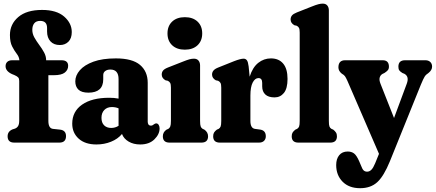

<svg xmlns="http://www.w3.org/2000/svg" viewBox="-20 -768 2347 1034"><path d="M240.5 -117Q240.5 -77 265 -74L302.5 -70Q335.5 -66.5 335.5 -35Q335.5 0 299.5 0H57Q21 0 21 -34Q21 -60.5 48 -71.5L59.5 -75Q71 -79 77.2 -88.8Q83.5 -98.5 83.5 -118.5V-332Q83.5 -344.5 78.2 -350.8Q73 -357 57 -364L44.5 -369Q10 -385 10 -411.5Q10 -426 19.2 -434.8Q28.5 -443.5 45.5 -443.5H84.5Q83 -462 70.2 -478.2Q57.5 -494.5 45.5 -517.8Q33.5 -541 33.5 -579.5Q33.5 -637.5 78.2 -676Q123 -714.5 206.5 -714.5Q284.5 -714.5 325.5 -678.8Q366.5 -643 366.5 -595.5Q366.5 -561.5 348.5 -543.5Q330.5 -525.5 302.5 -525.5Q270 -525.5 251.8 -545.2Q233.5 -565 233.5 -598.5V-617Q233.5 -655.5 196.5 -655.5Q175 -655.5 164.5 -642.5Q154 -629.5 154 -607Q154 -586 165.2 -566Q176.5 -546 191.2 -526.2Q206 -506.5 217.2 -486Q228.5 -465.5 228.5 -443.5H311Q347 -443.5 347 -413.5Q347 -391.5 329 -377.2Q311 -363 270 -363H240.5Z M369 -102Q369 -167.5 422 -204.5Q475 -241.5 568 -241.5Q595 -241.5 618.5 -237V-342Q618.5 -393.5 574.5 -393.5Q557.5 -393.5 546.8 -385.5Q536 -377.5 536 -364V-341Q536 -269 456 -269Q419.5 -269 402.5 -285.2Q385.5 -301.5 385.5 -330Q385.5 -361.5 410 -389.8Q434.5 -418 483 -435.8Q531.5 -453.5 604 -453.5Q692.5 -453.5 734 -418.5Q775.5 -383.5 775.5 -322V-112.5Q775.5 -104.5 779.2 -98Q783 -91.5 793 -91.5Q801.5 -91.5 809 -98.5Q815.5 -103.5 821 -103.5Q829.5 -103.5 834.5 -95.5Q839.5 -87.5 839.5 -76.5Q839.5 -45 811.5 -17.5Q783.5 10 735 10Q699 10 672.8 -5.5Q646.5 -21 637 -46.5Q614.5 -19.5 578 -4.8Q541.5 10 499.5 10Q438.5 10 403.8 -21.2Q369 -52.5 369 -102ZM526.5 -133.5Q526.5 -107 540.8 -93Q555 -79 579 -79Q600.5 -79 618.5 -90.5V-184.5Q602 -191.5 582.5 -191.5Q557 -191.5 541.8 -175.8Q526.5 -160 526.5 -133.5Z M975.5 -500.5Q932.5 -500.5 907.2 -524.2Q882 -548 882 -588Q882 -628 907.2 -651.8Q932.5 -675.5 975.5 -675.5Q1018.5 -675.5 1043.8 -651.8Q1069 -628 1069 -588Q1069 -548 1043.8 -524.2Q1018.5 -500.5 975.5 -500.5ZM1057.5 -415.5V-117Q1057.5 -95.5 1060.8 -87Q1064 -78.5 1071.5 -74L1080.5 -70Q1100.5 -56 1100.5 -34Q1100.5 0 1064.5 0H893Q857 0 857 -34Q857 -56.5 877 -70L886.5 -74Q893.5 -78.5 897 -87Q900.5 -95.5 900.5 -117V-296Q900.5 -314 896.5 -321.2Q892.5 -328.5 883.5 -333L871.5 -335.5Q851 -347 851 -366.5Q851 -379 858.2 -388Q865.5 -397 884.5 -404.5L966 -436.5Q988.5 -445.5 1001 -448.8Q1013.5 -452 1024.5 -452Q1040.5 -452 1049 -441.8Q1057.5 -431.5 1057.5 -415.5Z M1319 -410.5 1324.5 -355Q1340.5 -405.5 1370.8 -429.5Q1401 -453.5 1439 -453.5Q1481.5 -453.5 1505 -425.5Q1528.5 -397.5 1528.5 -343Q1528.5 -291.5 1509 -267.5Q1489.5 -243.5 1458.5 -243.5Q1425.5 -243.5 1408.8 -259.2Q1392 -275 1392 -303V-321.5Q1392 -347.5 1372 -347.5Q1353.5 -347.5 1341 -323.8Q1328.5 -300 1328.5 -253V-117Q1328.5 -78 1352.5 -74L1382 -70Q1411.5 -65 1411.5 -34Q1411.5 -19 1402 -9.5Q1392.5 0 1374.5 0H1164Q1128 0 1128 -34Q1128 -46.5 1133 -54.5Q1138 -62.5 1148 -70L1157.5 -74Q1165 -78.5 1168.2 -86.8Q1171.5 -95 1171.5 -117V-296Q1171.5 -314 1167.5 -321.2Q1163.5 -328.5 1154.5 -333L1142.5 -335.5Q1122 -347 1122 -366.5Q1122 -379 1129.8 -388.2Q1137.5 -397.5 1155.5 -404.5L1240.5 -438.5Q1275.5 -452 1292 -452Q1303 -452 1309.5 -443.5Q1316 -435 1319 -410.5Z M1751 -712V-117Q1751 -95 1754.2 -86.8Q1757.5 -78.5 1765 -74L1774.5 -70Q1784 -62.5 1789.2 -54.5Q1794.5 -46.5 1794.5 -34Q1794.5 0 1758.5 0H1587Q1551 0 1551 -34Q1551 -46.5 1556 -54.5Q1561 -62.5 1571 -70L1580 -74Q1587.5 -78.5 1590.8 -86.8Q1594 -95 1594 -117V-592.5Q1594 -610.5 1590.2 -617.8Q1586.5 -625 1577.5 -629.5L1565.5 -632Q1545 -643.5 1545 -663Q1545 -675.5 1552.2 -684.5Q1559.5 -693.5 1578.5 -701L1659.5 -733Q1682 -742 1694.8 -745.2Q1707.5 -748.5 1718 -748.5Q1734.5 -748.5 1742.8 -738.2Q1751 -728 1751 -712Z M2000.5 111 2021 60.5 1851 -332.5Q1843 -350 1838 -357.2Q1833 -364.5 1820.5 -371.5Q1802.5 -386 1802.5 -405Q1802.5 -443.5 1838.5 -443.5H2041Q2074.5 -443.5 2074.5 -409Q2074.5 -396.5 2068.2 -389.5Q2062 -382.5 2050.5 -375L2040 -370Q2028.5 -363.5 2024.8 -350.2Q2021 -337 2029.5 -316L2102 -132.5L2170.5 -317Q2185 -355.5 2158 -370.5L2147 -375Q2135 -382.5 2130.2 -389.2Q2125.5 -396 2125.5 -409Q2125.5 -443.5 2161.5 -443.5H2271Q2287.5 -443.5 2297.2 -434.2Q2307 -425 2307 -409Q2307 -390.5 2287.5 -375Q2274 -366.5 2267 -355.5Q2260 -344.5 2246.5 -312L2080 100Q2047.5 180 2012 212.8Q1976.5 245.5 1919.5 245.5Q1859.5 245.5 1825 210.5Q1790.5 175.5 1790.5 121Q1790.5 87.5 1806.8 67.8Q1823 48 1852.5 48Q1872.5 48 1886.5 58.2Q1900.5 68.5 1915 102L1925 125.5Q1931.5 143.5 1938.8 150Q1946 156.5 1957 156.5Q1970 156.5 1980.2 146Q1990.5 135.5 2000.5 111Z"/></svg>

Font: Fraunces 144pt SuperSoft
Style: Bold
Weight: 700
Version: Version 1.000;[b76b70a41]